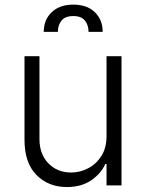

<svg xmlns="http://www.w3.org/2000/svg" viewBox="-20 -783 617 811"><path d="M430 -208.5V-545.5H493.3V0H430V-90.6H425.1Q405.9 -48.7 364.3 -20.8Q322.8 7.1 262.8 7.1Q184.3 7.1 133.9 -44Q83.5 -95.2 83.5 -192.1V-545.5H146.7V-196Q146.7 -132.1 184.3 -93.2Q221.9 -54.3 280.9 -54.3Q317.8 -54.3 352.1 -72.1Q386.4 -89.8 408.2 -124.1Q430 -158.4 430 -208.5ZM164.8 -648.4Q164.8 -699.2 198.3 -731.4Q231.9 -763.5 289.8 -763.5Q347.7 -763.5 380.7 -731.4Q413.7 -699.2 413.7 -648.4H354Q354 -677.2 338.6 -696.2Q323.2 -715.2 289.8 -715.2Q255 -715.2 239.7 -695.8Q224.4 -676.5 224.4 -648.4Z"/></svg>

Font: Inter Zeller Light
Style: Regular
Weight: 300
Designer: Rasmus Andersson; Joe Bland
Foundry: zeller
Version: Version 3.015;git-dec3a8cb1